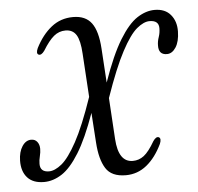

<svg xmlns="http://www.w3.org/2000/svg" viewBox="-50 -479 544 528"><g transform="rotate(-5 222.0 -215.0)"><path d="M240.5 -344.5 246.5 -250Q272.5 -324.5 297.5 -365.2Q322.5 -406 346.8 -421.8Q371 -437.5 395 -437.5Q424 -437.5 439.2 -419.2Q454.5 -401 454 -373Q453.5 -345 443.2 -329.2Q433 -313.5 418.5 -313.5Q395 -313.5 396 -340Q396 -350.5 400 -362Q404 -373.5 404 -386.5Q404 -408 378.5 -408Q362.5 -408 343.2 -392Q324 -376 300.8 -332.5Q277.5 -289 249 -207L256 -93Q260 -29 299.5 -29Q316.5 -29 330.2 -39.5Q344 -50 360.5 -78.5Q369 -91 376.5 -87.5Q383.5 -83.5 377.5 -69Q360 -32.5 334.8 -12Q309.5 8.5 277 8.5Q237.5 8.5 221.8 -16.5Q206 -41.5 203 -88L197.5 -170.5Q173 -101.5 149 -62.8Q125 -24 100.8 -8.2Q76.5 7.5 51.5 7.5Q21 7.5 5.5 -9.8Q-10 -27 -9.5 -57Q-9 -81 1 -96.2Q11 -111.5 26 -111.5Q36.5 -111.5 42.5 -103.8Q48.5 -96 48.5 -84.5Q48.5 -75 45.8 -64.2Q43 -53.5 43 -43Q43 -20.5 67.5 -20.5Q83.5 -20.5 102.8 -36.2Q122 -52 145 -94Q168 -136 195 -215L187.5 -335Q185.5 -371 175.8 -386.8Q166 -402.5 146 -402.5Q128 -402.5 113.8 -390.8Q99.5 -379 83 -352Q74 -339.5 66.5 -343Q59.5 -346.5 66 -361Q84 -396.5 109.8 -417Q135.5 -437.5 170 -437.5Q204.5 -437.5 221 -415Q237.5 -392.5 240.5 -344.5Z"/></g></svg>

Font: Fraunces 144pt Soft Light
Style: Italic
Weight: 300
Italic angle: -16°
Version: Version 1.000;[b76b70a41]